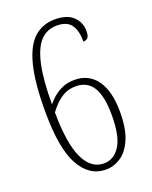

<svg xmlns="http://www.w3.org/2000/svg" viewBox="-138 -801 705 888"><g transform="rotate(-20 214.5 -357.0)"><path d="M228 10Q148 10 101.5 -72.5Q55 -155 55 -339Q55 -482 77 -566.5Q99 -651 141 -687.5Q183 -724 242 -724Q302 -724 332 -695Q362 -666 362 -624Q362 -598 353.5 -590Q345 -582 332 -582Q332 -636 311.5 -665Q291 -694 241 -694Q193 -694 161 -661Q129 -628 112.5 -554Q96 -480 96 -359Q107 -373 125.5 -389.5Q144 -406 170.5 -418Q197 -430 231 -430Q302 -430 341 -375.5Q380 -321 380 -219Q380 -136 358 -85.5Q336 -35 301.5 -12.5Q267 10 228 10ZM229 -20Q279 -20 309 -67.5Q339 -115 339 -217Q339 -311 311.5 -355.5Q284 -400 227 -400Q194 -400 169.5 -387Q145 -374 126.5 -355Q108 -336 96 -319Q97 -166 131.5 -93Q166 -20 229 -20Z"/></g></svg>

Font: Noto Serif Myanmar ExtraCondensed ExtraLight
Style: Regular
Weight: 200
Width: 2
Designer: Ben Mitchell and the Monotype Design Team
Foundry: Monotype Imaging Inc.
Version: Version 2.106; ttfautohint (v1.8.4.7-5d5b)